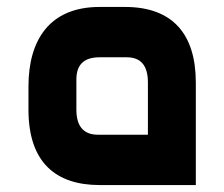

<svg xmlns="http://www.w3.org/2000/svg" viewBox="-20 -533 644 553"><path d="M267 0H544V-295C544 -435 477 -513 340 -513H267C122 -513 62 -417 62 -284V-217C62 -64 142 0 267 0ZM200 -217V-304C200 -347 222 -368 267 -368H345C386 -368 406 -344 406 -295V-145H262C221 -145 200 -169 200 -217Z"/></svg>

Font: All Genders v4
Style: Bold
Weight: 700
Designer: Rassam Alawdi
Foundry: Rassam Art
Version: Version 3.100;FEAKit 1.0